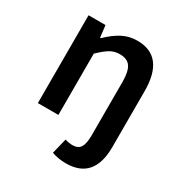

<svg xmlns="http://www.w3.org/2000/svg" viewBox="-162 -624 884 930"><g transform="rotate(30 280.0 -159.0)"><path d="M335.9 185.1Q293.5 185.1 256.8 171.9L277.8 85.9Q300.8 92.8 319.8 92.8Q351.6 92.8 364.3 71.8Q377 50.8 377 5.9V-293Q377 -353 358.9 -378.4Q340.8 -403.8 299.8 -403.8Q269.5 -403.8 245.6 -389.6Q221.7 -375.5 188 -342.8V0H73.2V-491.2H168L175.8 -424.8H180.2Q217.8 -461.9 256.1 -482.4Q294.4 -502.9 340.8 -502.9Q492.2 -502.9 492.2 -308.1V3.9Q492.2 185.1 335.9 185.1Z"/></g></svg>

Font: Toshiba Sans Medium
Style: Regular
Weight: 500
Designer: Paul D. Hunt
Foundry: Toshiba Corporation
Version: Version 2.020;PS 2.0;hotconv 1.0.86;makeotf.lib2.5.63406